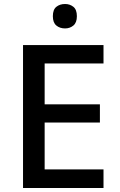

<svg xmlns="http://www.w3.org/2000/svg" viewBox="-20 -939 597 959"><path d="M497 0H95V-714H497V-622H203V-418H479V-327H203V-93H497ZM305 -919Q329 -919 346.5 -905Q364 -891 364 -858Q364 -826 346.5 -811.5Q329 -797 305 -797Q279 -797 261.5 -811.5Q244 -826 244 -858Q244 -891 261.5 -905Q279 -919 305 -919Z"/></svg>

Font: Noto Sans Myanmar Medium
Style: Regular
Weight: 500
Designer: Monotype Design Team
Foundry: Monotype Imaging Inc.
Version: Version 2.107; ttfautohint (v1.8.4.7-5d5b)